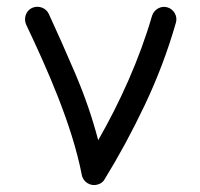

<svg xmlns="http://www.w3.org/2000/svg" viewBox="-20 -531 589 566"><path d="M74.7 -507.8C56.6 -499.5 48.8 -477.5 57.1 -458.5C118.2 -329.6 192.4 -164.1 221.2 -15.1C225.1 5.9 247.1 19 267.1 13.2C276.9 10.7 284.2 5.4 288.6 -2.9C330.1 -70.3 369.6 -143.1 406.7 -221.2C443.8 -299.3 474.6 -380.4 498.5 -463.9C504.4 -482.9 492.7 -503.9 473.6 -509.3C454.6 -515.1 434.1 -503.4 428.2 -484.4C390.6 -355 333.5 -229.5 269.5 -117.7C252.4 -183.1 230 -248 202.6 -312.5C175.3 -376.5 148.9 -435.5 124 -489.7C115.7 -507.8 93.8 -516.1 74.7 -507.8Z"/></svg>

Font: Mikhak
Style: Regular
Weight: 400
Designer: Amin Abedi
Version: Version 3.2